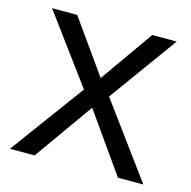

<svg xmlns="http://www.w3.org/2000/svg" viewBox="-90 -669 757 759"><g transform="rotate(15 289.0 -290.0)"><path d="M15 0H116L287 -241L457 0H561L340 -301L542 -580H442L289 -363L135 -580H32L237 -302Z"/></g></svg>

Font: Charger Sport
Style: DfBd
Weight: 400
Designer: Jasper
Foundry: Cannot Into Space Fonts
Version: Version 1.1